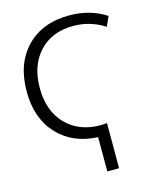

<svg xmlns="http://www.w3.org/2000/svg" viewBox="-137 -834 940 1148"><g transform="rotate(-15 332.5 -260.0)"><path d="M382 220V8Q226 1 133 -99.5Q40 -200 40 -365Q40 -538 138 -639Q236 -740 403 -740Q532 -740 630 -676L603 -616Q514 -673 410 -673Q278 -673 199.5 -589.5Q121 -506 121 -365Q121 -223 202 -140Q283 -57 415 -57Q436 -57 455 -60V220Z"/></g></svg>

Font: M PLUS 1p
Style: Regular
Weight: 400
Version: Version 1.062